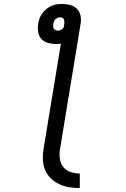

<svg xmlns="http://www.w3.org/2000/svg" viewBox="-20 -755 640 977"><path d="M386 202Q358 202 331 197.5Q304 193 280 181.5Q256 170 237.5 151.5Q219 133 209 108.5Q199 84 198 56Q197 28 202 0L290 -533Q283 -532 276.5 -531.5Q270 -531 263 -531Q243 -531 223 -537Q203 -543 190.5 -557Q178 -571 174.5 -591.5Q171 -612 174 -633Q176 -647 181 -661Q186 -675 195 -687Q204 -699 216 -709Q228 -719 242 -725Q256 -731 270 -733Q284 -735 299 -735Q319 -735 339 -729Q359 -723 372.5 -709Q386 -695 390 -674.5Q394 -654 390 -633L286 0Q281 25 284 50Q287 75 301 93.5Q315 112 338 120Q361 128 386 128ZM275 -599Q275 -599 275 -599Q275 -599 275 -599Q283 -599 291 -603.5Q299 -608 304 -615L307 -633Q308 -639 307.5 -645Q307 -651 305 -656.5Q303 -662 297.5 -664.5Q292 -667 286 -667Q280 -667 273.5 -664.5Q267 -662 262 -657Q257 -652 254.5 -645.5Q252 -639 251 -633Q250 -627 250.5 -620.5Q251 -614 254 -609Q257 -604 263 -601.5Q269 -599 275 -599Z"/></svg>

Font: Iosevka Curly Slab ExObl
Style: Regular
Weight: 400
Width: 7
Italic angle: -9°
Monospace: yes
Designer: Belleve Invis
Foundry: Belleve Invis
Version: Version 11.1.0; ttfautohint (v1.8.3)